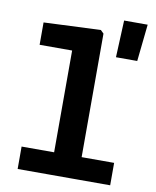

<svg xmlns="http://www.w3.org/2000/svg" viewBox="-92 -917 804 987"><g transform="rotate(10 310.0 -423.0)"><path d="M68.5 -117H551.5V0H68.5ZM238.2 0 238.6 -681.7 261.1 -648.3H68.9V-765L365.7 -777.9L382.2 -761.8L381.8 0ZM475 -846.5H598L577.5 -653.5H466.5Z"/></g></svg>

Font: Monaspace Neon Var ExtraLight
Style: Regular
Weight: 200
Designer: Riley Cran and the Lettermatic Team
Version: Version 1.200 (Monaspace Neon Var)